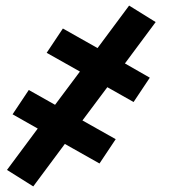

<svg xmlns="http://www.w3.org/2000/svg" viewBox="-20 -506 640 687"><path d="M99 161 5 102 115 -46 25 -97 83 -184 177 -131 266 -250 147 -317 205 -404 329 -334 442 -486 537 -427 427 -279 516 -228 458 -141 364 -194 275 -75 394 -8 336 79 212 9Z"/></svg>

Font: Iosevka Slab Extended Oblique
Style: Bold
Weight: 700
Width: 7
Italic angle: -9°
Monospace: yes
Designer: Belleve Invis
Foundry: Belleve Invis
Version: Version 11.1.1; ttfautohint (v1.8.3)